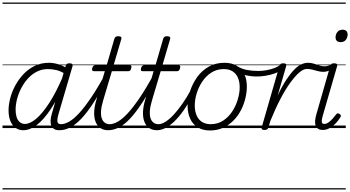

<svg xmlns="http://www.w3.org/2000/svg" viewBox="-20 -1018 2783 1526"><path d="M165 17Q130 17 103.5 -2Q77 -21 62.5 -56.5Q48 -92 48 -141Q48 -186 61.5 -238Q75 -290 102 -339.5Q129 -389 168 -430Q207 -471 257.5 -495Q308 -519 369 -519Q405 -519 444.5 -507Q484 -495 516 -472L504 -427Q461 -454 426 -461.5Q391 -469 361 -469Q314 -469 274 -449Q234 -429 202.5 -394.5Q171 -360 149 -317.5Q127 -275 115.5 -230.5Q104 -186 104 -146Q104 -113 112 -87.5Q120 -62 137 -47.5Q154 -33 178 -33Q219 -33 268.5 -75Q318 -117 372 -200.5Q426 -284 479 -408L498 -367Q440 -235 383 -150Q326 -65 271.5 -24Q217 17 165 17ZM452 17Q426 17 410.5 7.5Q395 -2 388 -19Q381 -36 382 -60.5Q383 -85 392 -114L502 -495Q505 -506 512 -510.5Q519 -515 532 -515Q549 -515 554.5 -508Q560 -501 556 -490L446 -115Q433 -70 436.5 -50.5Q440 -31 465 -31Q475 -31 479.5 -23.5Q484 -16 482.5 -7Q481 2 473.5 9.5Q466 17 452 17ZM0 478H622V488H0ZM0 -20H622V0H0ZM0 -505H622V-500H0ZM0 -998H622V-988H0Z M452 17Q441 17 436 9.5Q431 2 432.5 -7Q434 -16 442 -23.5Q450 -31 465 -31Q494 -31 530 -51.5Q566 -72 608.5 -118Q651 -164 703 -240.5Q755 -317 816 -429Q822 -439 831 -438Q840 -437 845.5 -429.5Q851 -422 845 -411Q780 -289 726.5 -206.5Q673 -124 626.5 -75Q580 -26 537 -4.5Q494 17 452 17ZM622 478V488ZM622 -20V0ZM622 -505V-500ZM622 -998V-988Z M841 17Q801 17 776 -1.5Q751 -20 739 -52Q727 -84 728.5 -127.5Q730 -171 745 -221L813 -452H726Q716 -452 713 -458.5Q710 -465 713 -477Q717 -489 723 -494.5Q729 -500 739 -500H828L889 -710Q893 -721 899.5 -725.5Q906 -730 920 -730Q936 -730 942 -724Q948 -718 944 -707L883 -500H1010Q1021 -500 1023.5 -494Q1026 -488 1023 -476Q1020 -463 1014 -457.5Q1008 -452 997 -452H869L800 -220Q785 -170 783 -134Q781 -98 789.5 -75.5Q798 -53 814 -42Q830 -31 850 -31Q860 -31 865 -23.5Q870 -16 869.5 -7Q869 2 862 9.5Q855 17 841 17ZM622 478H1010V488H622ZM622 -20H1010V0H622ZM622 -505H1010V-500H622ZM622 -998H1010V-988H622Z M839 17Q828 17 823 9.5Q818 2 819.5 -7Q821 -16 829 -23.5Q837 -31 852 -31Q881 -31 917 -51.5Q953 -72 995.5 -118Q1038 -164 1090 -240.5Q1142 -317 1203 -429Q1209 -439 1218 -438Q1227 -437 1232.5 -429.5Q1238 -422 1232 -411Q1167 -289 1113.5 -206.5Q1060 -124 1013.5 -75Q967 -26 924 -4.5Q881 17 839 17ZM1009 478V488ZM1009 -20V0ZM1009 -505V-500ZM1009 -998V-988Z M1229 17Q1189 17 1164 -1.5Q1139 -20 1127 -52Q1115 -84 1116.5 -127.5Q1118 -171 1133 -221L1201 -452H1114Q1104 -452 1101 -458.5Q1098 -465 1101 -477Q1105 -489 1111 -494.5Q1117 -500 1127 -500H1216L1277 -710Q1281 -721 1287.5 -725.5Q1294 -730 1308 -730Q1324 -730 1330 -724Q1336 -718 1332 -707L1271 -500H1398Q1409 -500 1411.5 -494Q1414 -488 1411 -476Q1408 -463 1402 -457.5Q1396 -452 1385 -452H1257L1188 -220Q1173 -170 1171 -134Q1169 -98 1177.5 -75.5Q1186 -53 1202 -42Q1218 -31 1238 -31Q1248 -31 1253 -23.5Q1258 -16 1257.5 -7Q1257 2 1250 9.5Q1243 17 1229 17ZM1010 478H1398V488H1010ZM1010 -20H1398V0H1010ZM1010 -505H1398V-500H1010ZM1010 -998H1398V-988H1010Z M1227 17Q1216 17 1211 9.5Q1206 2 1207.5 -7Q1209 -16 1217 -23.5Q1225 -31 1240 -31Q1265 -31 1296.5 -51Q1328 -71 1362 -108Q1396 -145 1431 -195.5Q1466 -246 1499 -307Q1504 -316 1512.5 -315Q1521 -314 1527 -307.5Q1533 -301 1529 -292Q1494 -224 1457 -167Q1420 -110 1381.5 -69Q1343 -28 1304 -5.5Q1265 17 1227 17ZM1397 478V488ZM1397 -20V0ZM1397 -505V-500ZM1397 -998V-988Z M1649 19Q1592 19 1552 -5.5Q1512 -30 1491.5 -74.5Q1471 -119 1471 -177Q1471 -232 1490 -291.5Q1509 -351 1545.5 -403Q1582 -455 1637 -487Q1692 -519 1765 -519Q1821 -519 1861 -495.5Q1901 -472 1921.5 -429.5Q1942 -387 1942 -330Q1942 -288 1931 -240Q1920 -192 1897 -146Q1874 -100 1838.5 -63Q1803 -26 1755.5 -3.5Q1708 19 1649 19ZM1654 -31Q1711 -31 1754 -59.5Q1797 -88 1826 -132.5Q1855 -177 1870 -228Q1885 -279 1885 -324Q1885 -369 1870.5 -401.5Q1856 -434 1828 -451.5Q1800 -469 1759 -469Q1704 -469 1660.5 -441.5Q1617 -414 1587.5 -369.5Q1558 -325 1543 -275Q1528 -225 1528 -180Q1528 -135 1542.5 -101Q1557 -67 1585.5 -49Q1614 -31 1654 -31ZM1398 478H1999V488H1398ZM1398 -20H1999V0H1398ZM1398 -505H1999V-500H1398ZM1398 -998H1999V-988H1398Z M2022 -410Q1978 -410 1933 -420Q1888 -430 1840 -460Q1834 -464 1833.5 -471Q1833 -478 1837 -485.5Q1841 -493 1848 -495.5Q1855 -498 1862 -494Q1898 -471 1940.5 -462.5Q1983 -454 2033 -454Q2062 -454 2095 -459.5Q2128 -465 2159 -476.5Q2190 -488 2210 -505Q2218 -512 2225 -509.5Q2232 -507 2235.5 -500Q2239 -493 2238 -484.5Q2237 -476 2228 -470Q2199 -447 2162 -434Q2125 -421 2088.5 -415.5Q2052 -410 2022 -410ZM2000 478V488ZM2000 -20V0ZM2000 -505V-500ZM2000 -998V-988Z M2081 15Q2069 15 2063 10.5Q2057 6 2060 -6L2201 -495Q2205 -506 2211.5 -510.5Q2218 -515 2230 -515Q2247 -515 2252.5 -509Q2258 -503 2254 -491L2187 -259Q2224 -337 2257.5 -387Q2291 -437 2320.5 -466.5Q2350 -496 2376.5 -507.5Q2403 -519 2427 -519Q2439 -519 2443.5 -511.5Q2448 -504 2446.5 -494Q2445 -484 2437.5 -477Q2430 -470 2418 -470Q2392 -470 2359.5 -442.5Q2327 -415 2288.5 -362.5Q2250 -310 2209.5 -233Q2169 -156 2128 -55L2113 -4Q2110 6 2102.5 10.5Q2095 15 2081 15ZM1999 478H2403V488H1999ZM1999 -20H2403V0H1999ZM1999 -505H2403V-500H1999ZM1999 -998H2403V-988H1999Z M2551 -447Q2528 -447 2506 -453Q2484 -459 2463 -464.5Q2442 -470 2419 -470Q2408 -470 2404 -477Q2400 -484 2400.5 -494Q2401 -504 2408 -511.5Q2415 -519 2427 -519Q2453 -519 2474.5 -512Q2496 -505 2517 -498Q2538 -491 2559 -491Q2572 -491 2585 -494.5Q2598 -498 2613 -505Q2621 -508 2627.5 -502Q2634 -496 2635 -487.5Q2636 -479 2626 -472Q2605 -459 2586 -453Q2567 -447 2551 -447ZM2403 478V488ZM2403 -20V0ZM2403 -505V-500ZM2403 -998V-988Z M2545 15Q2504 15 2490 -17Q2476 -49 2496 -115L2605 -495Q2609 -506 2615 -510.5Q2621 -515 2634 -515Q2651 -515 2657 -509Q2663 -503 2659 -491L2546 -101Q2536 -67 2537.5 -50Q2539 -33 2557 -33Q2574 -33 2590.5 -44.5Q2607 -56 2622.5 -73.5Q2638 -91 2652 -109Q2658 -117 2664 -117.5Q2670 -118 2677 -113Q2688 -106 2689 -99.5Q2690 -93 2686 -87Q2671 -62 2649 -38.5Q2627 -15 2600.5 0Q2574 15 2545 15ZM2687 -683Q2669 -683 2658 -692.5Q2647 -702 2647 -721Q2647 -745 2661.5 -763.5Q2676 -782 2703 -782Q2721 -782 2732 -772.5Q2743 -763 2743 -744Q2743 -721 2729 -702Q2715 -683 2687 -683ZM2403 478H2728V488H2403ZM2403 -20H2728V0H2403ZM2403 -505H2728V-500H2403ZM2403 -998H2728V-988H2403Z"/></svg>

Font: Playwrite AU SA Guides
Style: Regular
Weight: 400
Designer: Veronika Burian, José Scaglione
Foundry: TypeTogether
Version: Version 1.003